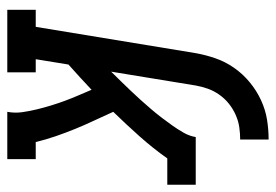

<svg xmlns="http://www.w3.org/2000/svg" viewBox="-138 -638 775 540"><g transform="rotate(90 250.0 -367.5)"><path d="M7 0V-80H55L129 -530Q134 -558 143.5 -585.5Q153 -613 170 -637.5Q187 -662 210.5 -681.5Q234 -701 261 -713.5Q288 -726 316 -730.5Q344 -735 372 -735V-655Q355 -655 337.5 -652.5Q320 -650 303 -642.5Q286 -635 271.5 -623.5Q257 -612 246 -596.5Q235 -581 229 -564Q223 -547 220 -530L181 -292Q195 -306 208 -319.5Q221 -333 234.5 -347Q248 -361 260.5 -375Q273 -389 285.5 -403.5Q298 -418 309.5 -433Q321 -448 332 -463.5Q343 -479 352.5 -495.5Q362 -512 365 -530H499V-450H425Q396 -409 362.5 -371.5Q329 -334 294 -298Q306 -271 318.5 -244.5Q331 -218 342 -191Q353 -164 362.5 -136.5Q372 -109 379 -80H427V0H294Q298 -21 295 -42Q292 -63 287 -83.5Q282 -104 276 -123.5Q270 -143 263 -162Q256 -181 248 -199.5Q240 -218 232 -237Q215 -221 197 -204.5Q179 -188 161 -172L146 -80H183V0Z"/></g></svg>

Font: Iosevka Curly Slab MdObl
Style: Regular
Weight: 500
Italic angle: -9°
Monospace: yes
Designer: Belleve Invis
Foundry: Belleve Invis
Version: Version 11.0.0; ttfautohint (v1.8.3)